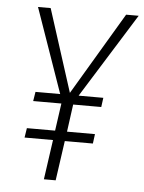

<svg xmlns="http://www.w3.org/2000/svg" viewBox="-50 -704 559 745"><g transform="rotate(5 230.0 -332.0)"><path d="M460 -664.1 254.9 -335H351.1L346.2 -298.8H236.8L222.2 -191.9H331.1L326.2 -154.8H216.8L194.8 0H148.9L170.9 -154.8H60.1L65.9 -191.9H175.8L190.9 -298.8H81.1L86.9 -335H183.1L67.9 -664.1H117.2L220.2 -342.8L411.1 -664.1Z"/></g></svg>

Font: Fira Sans Compressed ExtraLight
Style: Italic
Weight: 250
Width: 3
Italic angle: -8°
Designer: Carrois Corporate & Edenspiekermann AG
Foundry: Carrois Corporate GbR & Edenspiekermann AG
Version: Version 4.203;PS 004.203;hotconv 1.0.88;makeotf.lib2.5.64775